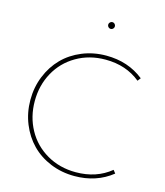

<svg xmlns="http://www.w3.org/2000/svg" viewBox="-140 -1081 1030 1199"><g transform="rotate(15 375.0 -481.0)"><path d="M454.6 -763.7Q596.2 -763.7 697.8 -682.6L682.1 -662.6Q589.8 -738.3 456.5 -738.3Q352.1 -738.3 269 -689.9Q186 -641.6 140.6 -558.6Q95.2 -475.6 95.2 -374.5Q95.2 -273.4 140.6 -190.4Q186 -107.4 269 -59.1Q352.1 -10.7 456.5 -10.7Q589.8 -10.7 682.1 -86.4L697.8 -66.4Q596.2 14.6 454.6 14.6Q371.6 14.6 299.3 -15.1Q227.1 -44.9 176.3 -96.7Q125.5 -148.4 96.2 -220.5Q66.9 -292.5 66.9 -374.5Q66.9 -456.5 96.2 -528.6Q125.5 -600.6 176.3 -652.3Q227.1 -704.1 299.3 -733.9Q371.6 -763.7 454.6 -763.7ZM451.7 -938.2Q445.3 -931.6 436.5 -931.6Q427.7 -931.6 421.1 -938.2Q414.6 -944.8 414.6 -953.6Q414.6 -962.4 421.1 -969Q427.7 -975.6 436.5 -975.6Q445.3 -975.6 451.7 -969Q458 -962.4 458 -953.6Q458 -944.8 451.7 -938.2Z"/></g></svg>

Font: Spartan MB Thin
Style: Regular
Weight: 100
Designer: Matt Bailey, Mirko Velimirovic
Foundry: Matt Bailey
Version: Version 1.005